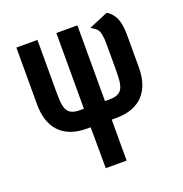

<svg xmlns="http://www.w3.org/2000/svg" viewBox="-128 -821 888 934"><g transform="rotate(-20 316.0 -354.5)"><path d="M370 0V-212H393C524 -212 581 -290 581 -406V-549C581 -610 582 -673 525 -709L425 -667C453 -647 472 -650 472 -564V-443C472 -351 469 -308 393 -308H370V-700H261V-308H242C166 -308 163 -349 163 -441V-700H54V-406C54 -290 111 -212 242 -212H261L262 0Z"/></g></svg>

Font: Advent Pro
Style: Bold
Weight: 700
Designer: Andreas Kalpakidis
Foundry: Andreas Kalpakidis
Version: Version 2.002 2008